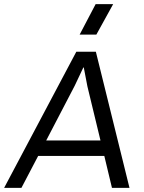

<svg xmlns="http://www.w3.org/2000/svg" viewBox="-39 -911 699 931"><path d="M-19 0 331.1 -660.2H425.8L588.9 0H503.9L466.8 -154.8H146L64.9 0ZM185.1 -230H448.2L384.8 -492.2L367.2 -584H365.2L323.2 -495.1ZM347.2 -743.2 424.8 -891.1H509.8L428.2 -743.2Z"/></svg>

Font: Human Sans
Style: Italic
Weight: 400
Italic angle: -8°
Designer: Tim Radville
Foundry: Continuum
Version: Version 1.000;FEAKit 1.0